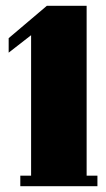

<svg xmlns="http://www.w3.org/2000/svg" viewBox="-20 -640 365 660"><path d="M9.8 -459V-508.8L141.1 -620.1H277.8V-36.1H314.9V0H49.8V-36.1H86.9V-519Z"/></svg>

Font: Lletraferida
Style: Heavy
Weight: 900
Designer: Josep Patau Bellart
Foundry: Josep Patau Bellart
Version: Version 1.000